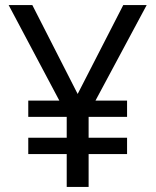

<svg xmlns="http://www.w3.org/2000/svg" viewBox="-20 -734 612 754"><path d="M285 -365 464 -714H556L355 -339H479V-275H328V-193H479V-129H328V0H242V-129H91V-193H242V-275H91V-339H213L14 -714H107Z"/></svg>

Font: Noto Sans Indic Siyaq Numbers
Style: Regular
Weight: 400
Designer: Monotype Design Team
Foundry: Monotype Imaging Inc.
Version: Version 2.002; ttfautohint (v1.8.4.7-5d5b)